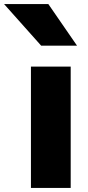

<svg xmlns="http://www.w3.org/2000/svg" viewBox="-89 -853 428 937"><path d="M-69 -833 112 -630H287L147 -833ZM62 -528V64H256V-528Z"/></svg>

Font: LINE Seed JP App_OTF ExtraBold
Style: Regular
Weight: 800
Designer: LINE & Fontrix & Fontworks
Version: Version 1.013